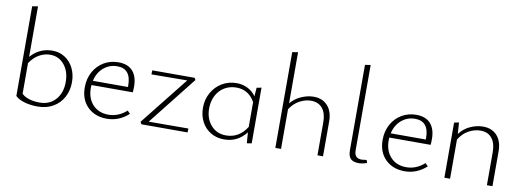

<svg xmlns="http://www.w3.org/2000/svg" viewBox="-57 -1053 3813 1396"><g transform="rotate(10 1849.0 -355.0)"><path d="M470 -213Q470 -152 443.5 -102.5Q417 -53 368 -24.5Q319 4 253 4Q201 4 156.5 -9Q112 -22 89 -45V-707L131 -714V-341Q196 -415 291 -415Q342 -415 382.5 -389.5Q423 -364 446.5 -318Q470 -272 470 -213ZM425 -206Q425 -285 384.5 -334Q344 -383 280 -383Q238 -383 199 -361Q160 -339 131 -295V-69Q150 -49 185 -38Q220 -27 263 -27Q337 -27 381 -77Q425 -127 425 -206Z M925 -60Q854 4 765 4Q677 4 622.5 -49.5Q568 -103 568 -193Q568 -257 595.5 -307.5Q623 -358 671 -386.5Q719 -415 778 -415Q849 -415 884.5 -374.5Q920 -334 920 -262Q920 -231 918 -218H613Q612 -211 612 -197Q612 -120 655.5 -73.5Q699 -27 771 -27Q845 -27 905 -81ZM618 -250H877V-260Q877 -385 775 -385Q717 -385 674 -348Q631 -311 618 -250Z M1362 -29 1361 0H1020L1011 -17L1293 -372L1029 -370L1030 -400H1343L1351 -385L1069 -28Z M1834 -414V-3L1799 3L1793 -77Q1730 4 1631 4Q1574 4 1531 -22Q1488 -48 1464 -93.5Q1440 -139 1440 -197Q1440 -258 1468 -308Q1496 -358 1544 -386.5Q1592 -415 1651 -415Q1695 -415 1732.5 -396.5Q1770 -378 1794 -343L1799 -407ZM1792 -117V-300Q1745 -383 1655 -383Q1606 -383 1567.5 -360Q1529 -337 1507 -295Q1485 -253 1485 -200Q1485 -125 1527.5 -76Q1570 -27 1639 -27Q1736 -27 1792 -117Z M2361 -257V0H2320V-244Q2320 -310 2290.5 -346.5Q2261 -383 2206 -383Q2164 -383 2122 -360.5Q2080 -338 2051 -293V0H2009V-707L2051 -714V-336Q2083 -375 2129.5 -395Q2176 -415 2220 -415Q2285 -415 2323 -373Q2361 -331 2361 -257Z M2546 -78V-708L2587 -714V-85Q2587 -54 2600.5 -39.5Q2614 -25 2642 -25Q2650 -25 2678 -29L2685 -8Q2651 4 2626 4Q2584 4 2565 -15Q2546 -34 2546 -78Z M3124 -60Q3053 4 2964 4Q2876 4 2821.5 -49.5Q2767 -103 2767 -193Q2767 -257 2794.5 -307.5Q2822 -358 2870 -386.5Q2918 -415 2977 -415Q3048 -415 3083.5 -374.5Q3119 -334 3119 -262Q3119 -231 3117 -218H2812Q2811 -211 2811 -197Q2811 -120 2854.5 -73.5Q2898 -27 2970 -27Q3044 -27 3104 -81ZM2817 -250H3076V-260Q3076 -385 2974 -385Q2916 -385 2873 -348Q2830 -311 2817 -250Z M3612 -257V0H3571V-244Q3571 -310 3541.5 -346.5Q3512 -383 3457 -383Q3413 -383 3370 -359.5Q3327 -336 3299 -289V0H3257V-407L3292 -414L3298 -330Q3330 -373 3377 -394Q3424 -415 3471 -415Q3536 -415 3574 -373Q3612 -331 3612 -257Z"/></g></svg>

Font: Ysabeau Infant Light
Style: Regular
Weight: 300
Designer: Christian Thalmann (Catharsis Fonts)
Version: Version 0.003